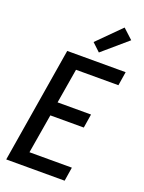

<svg xmlns="http://www.w3.org/2000/svg" viewBox="-179 -1066 862 1149"><g transform="rotate(20 252.5 -492.0)"><path d="M12 0 133 -735H505L491 -647H221L184 -426H397L383 -338H170L128 -88H398L384 0ZM314 -791 263 -839 408 -984 471 -926Z"/></g></svg>

Font: Iosevka SS18 Semibold
Style: Italic
Weight: 600
Italic angle: -9°
Monospace: yes
Designer: Belleve Invis
Foundry: Belleve Invis
Version: Version 25.1.1; ttfautohint (v1.8.4)